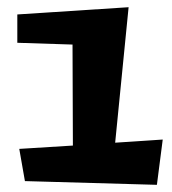

<svg xmlns="http://www.w3.org/2000/svg" viewBox="-20 -496 474 530"><path d="M429.2 -110.8 413.1 14.2 48.8 3.9 33.2 -85 181.2 -94.2 180.2 -373 27.8 -377.9V-456.1L335 -476.1L297.9 -102.1Z"/></svg>

Font: Peralta
Style: Regular
Weight: 400
Designer: Astigmatic (AOETI)
Foundry: Astigmatic (AOETI)
Version: Version 1.000